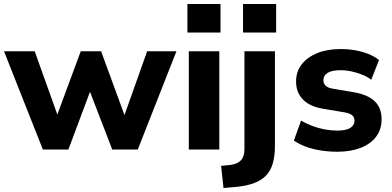

<svg xmlns="http://www.w3.org/2000/svg" viewBox="-21 -750 1964 963"><path d="M194 0 -1 -493H153L275 -152H258L384 -493H486L611 -152H596L717 -493H864L670 0H542L404 -358H456L322 0Z M919 -587V-730H1085V-587ZM926 0V-493H1079V0Z M1198 -587V-730H1364V-587ZM1100 193 1088 82 1136 77Q1171 72 1188 53.5Q1205 35 1205 -2V-493H1358V-19Q1358 32 1347 70Q1336 108 1311.5 132.5Q1287 157 1246 171Q1205 185 1145 189Z M1671 11Q1627 11 1586.5 4.5Q1546 -2 1512.5 -14.5Q1479 -27 1453 -45L1489 -145Q1515 -130 1545 -118.5Q1575 -107 1607.5 -101Q1640 -95 1670 -95Q1715 -95 1736 -108.5Q1757 -122 1757 -144Q1757 -163 1744 -173Q1731 -183 1704 -187L1597 -205Q1532 -216 1498 -251.5Q1464 -287 1464 -341Q1464 -391 1492 -427Q1520 -463 1570 -483.5Q1620 -504 1688 -504Q1724 -504 1759 -498Q1794 -492 1825 -480Q1856 -468 1880 -449L1841 -350Q1822 -365 1795.5 -375.5Q1769 -386 1741.5 -392Q1714 -398 1689 -398Q1643 -398 1622 -384.5Q1601 -371 1601 -348Q1601 -331 1612.5 -320Q1624 -309 1649 -305L1756 -287Q1824 -275 1858.5 -242Q1893 -209 1893 -152Q1893 -101 1865.5 -64.5Q1838 -28 1788 -8.5Q1738 11 1671 11Z"/></svg>

Font: Nunito Sans 11pt ExtraBold
Style: Regular
Weight: 800
Version: Version 3.101;gftools[0.9.27]